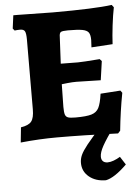

<svg xmlns="http://www.w3.org/2000/svg" viewBox="-60 -702 718 990"><g transform="rotate(-5 299.5 -207.0)"><path d="M571 -200Q553 -105 543 -6L531 7Q351 0 216 0Q125 0 27 10L35 -68Q75 -74 89.5 -92.5Q104 -111 104 -155L105 -516Q105 -548 99 -559Q93 -570 75 -570Q60 -570 46 -568L37 -579L46 -647H68Q227 -644 250 -644Q468 -644 556 -656L566 -643Q558 -604 551.5 -550Q545 -496 543 -454L433 -447L435 -485Q435 -512 426.5 -524Q418 -536 394.5 -540.5Q371 -545 320 -545Q291 -545 283 -540Q275 -535 275 -515L268 -377L357 -376Q381 -376 470 -383L480 -372L466 -274Q367 -277 340 -277Q319 -277 295 -274.5Q271 -272 264 -271L262 -154Q262 -126 266 -114Q270 -102 281.5 -98Q293 -94 320 -94Q376 -94 402.5 -102Q429 -110 440.5 -132.5Q452 -155 459 -205L562 -212ZM327 142Q327 121 336 101Q345 81 370 49.5Q395 18 450 -42H520Q468 31 450 64Q432 97 432 119Q432 134 440.5 142.5Q449 151 465 151Q479 151 496.5 144.5Q514 138 530 128L557 170Q493 233 448 242Q395 242 361 214Q327 186 327 142Z"/></g></svg>

Font: Alegreya ExtraBold
Style: Regular
Weight: 800
Designer: Juan Pablo del Peral
Foundry: Huerta Tipografica
Version: Version 2.007; ttfautohint (v1.6)